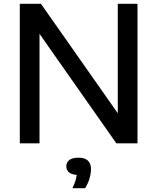

<svg xmlns="http://www.w3.org/2000/svg" viewBox="-20 -760 834 1018"><path d="M85 0V-740H197L628 -126H604.5V-740H709V0H597L166 -614H189.5V0ZM364 238Q378.5 207.5 383.5 185.8Q388.5 164 388.5 142.5L406 167.5H397Q363 167.5 347.2 154.8Q331.5 142 331.5 121.5Q331.5 101 347.5 88.5Q363.5 76 396 76Q430 76 446.2 91.8Q462.5 107.5 462.5 137Q462.5 160 454.2 187.5Q446 215 431 238Z"/></svg>

Font: Encode Sans SC SemiExpanded Medium
Style: Regular
Weight: 500
Width: 6
Designer: Multiple Designers
Foundry: Impallari Type
Version: Version 3.002